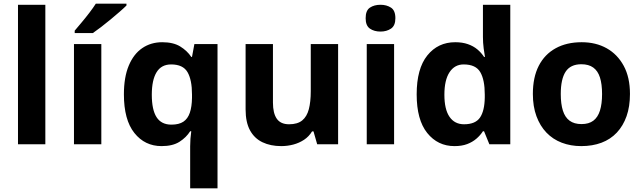

<svg xmlns="http://www.w3.org/2000/svg" viewBox="-20 -786 3497 1046"><path d="M227 0H78V-760H227Z M532 0H383V-546H532ZM669 -756Q655 -742 632 -722Q609 -702 582.5 -680Q556 -658 530.5 -638.5Q505 -619 486 -606H387V-619Q403 -638 424.5 -663.5Q446 -689 467 -716.5Q488 -744 502 -766H669Z M1016 11Q1016 -9 1017.5 -30Q1019 -51 1022 -71H1016Q995 -37.4 958 -13.7Q921 10 860.6 10Q769.1 10 712.1 -61.5Q655 -133 655 -272.2Q655 -365 681.4 -428.3Q707.8 -491.7 754.9 -523.8Q802 -556 864 -556Q924 -556 961.7 -532.9Q999.4 -509.7 1022 -476H1026L1039 -546H1165V240H1016ZM913.8 -107Q955 -107 979 -123Q1003 -139 1014.1 -171.6Q1025.3 -204.3 1026 -253V-271Q1026 -351 1001.5 -393Q977 -435 912.4 -435Q859 -435 833 -392.5Q807 -350 807 -270Q807 -188 833 -147.5Q859 -107 913.8 -107Z M1822 -546V0H1708L1688 -70H1680Q1663 -42 1636.5 -24.5Q1610 -7 1578 1.5Q1546 10 1512 10Q1454 10 1410 -11Q1366 -32 1342 -76Q1318 -120 1318 -190V-546H1467V-227Q1467 -169 1488 -139Q1509 -109 1555 -109Q1601 -109 1626.5 -130Q1652 -151 1662.5 -191Q1673 -231 1673 -289V-546Z M2127 -546V0H1978V-546ZM2053 -760Q2086 -760 2110 -744.5Q2134 -729 2134 -686.8Q2134 -646 2110 -630Q2086 -614 2053 -614Q2018.7 -614 1995.4 -630Q1972 -646 1972 -686.8Q1972 -729 1995.4 -744.5Q2018.7 -760 2053 -760Z M2456 10Q2365 10 2307.5 -61.5Q2250 -133 2250 -272Q2250 -412 2308 -484Q2366 -556 2460 -556Q2499 -556 2529 -545.5Q2559 -535 2580.5 -517Q2602 -499 2617 -476H2622Q2619 -492 2615 -522.5Q2611 -553 2611 -585V-760H2760V0H2646L2617 -71H2611Q2597 -49 2575.5 -30.5Q2554 -12 2525 -1Q2496 10 2456 10ZM2508 -109Q2570 -109 2595 -145.5Q2620 -182 2621 -255V-271Q2621 -351 2596.5 -393Q2572 -435 2506 -435Q2457 -435 2429 -392.5Q2401 -350 2401 -270Q2401 -190 2429 -149.5Q2457 -109 2508 -109Z M3412 -274Q3412 -205.6 3393.5 -153.1Q3374.9 -100.5 3340.5 -63.7Q3306 -27 3257 -8.5Q3208 10 3146.4 10Q3089.2 10 3040.6 -8.5Q2992 -27 2957 -63.5Q2922 -100 2902.5 -153Q2883 -206 2883 -274.2Q2883 -364.7 2915 -427.3Q2947.1 -489.9 3006.9 -522.9Q3066.7 -556 3149 -556Q3226.4 -556 3285.2 -523Q3344 -490 3378 -427.3Q3412 -364.7 3412 -274ZM3035 -273.8Q3035 -220 3046.5 -183.5Q3058 -147 3083 -128.5Q3108 -110 3148 -110Q3188 -110 3212.5 -128.5Q3237 -147 3248.5 -183.5Q3260 -220 3260 -273.6Q3260 -328 3248.5 -364Q3237 -400 3212 -418Q3187.1 -436 3147.3 -436Q3088 -436 3061.5 -395.5Q3035 -355 3035 -273.8Z"/></svg>

Font: Noto Sans Gujarati
Style: Regular
Weight: 400
Designer: Jelle Bosma - Monotype Design Team, Universal Thirst
Foundry: Monotype Imaging Inc.
Version: Version 2.102